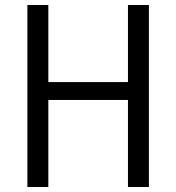

<svg xmlns="http://www.w3.org/2000/svg" viewBox="-20 -750 707 770"><path d="M89.8 0V-730H173.8V-420.9H493.2V-730H577.1V0H493.2V-349.1H173.8V0Z"/></svg>

Font: Shanggu Mono N
Style: Regular
Weight: 350
Designer: GuiWonder
Version: Version 1.021